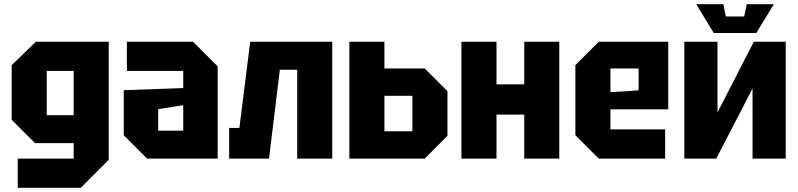

<svg xmlns="http://www.w3.org/2000/svg" viewBox="-20 -760 3826 920"><path d="M65 140V0H333V-74H148L36 -186V-448L152 -560H501V6L367 140ZM204 -420V-208H333V-420Z M573 -112V-328L858 -338V-420H588V-560H905L1023 -442V0H685ZM738 -237V-134H858V-256Z M1572 -560V0H1404V-426H1321L1269 0H1078V-147H1127L1179 -560Z M1654 0V-560H1822V-432H2015L2124 -323V-109L2015 0ZM1822 -131H1956V-301H1822Z M2191 0V-560H2359V-356H2492V-560H2660V0H2492V-211H2359V0Z M2737 -112V-448L2849 -560H3182V-236H2905V-140H3167V0H2849ZM2905 -318 3040 -327V-432H2905Z M3745 0H3586V-336L3412 0H3259V-560H3418V-221L3592 -560H3745ZM3558 -740H3688L3604 -602H3400L3316 -740H3446L3458 -681H3546Z"/></svg>

Font: Tektur SemiCondensed
Style: Bold
Weight: 700
Width: 4
Designer: Adam Jagosz
Foundry: Adam Jagosz
Version: Version 1.005;gftools[0.9.30]